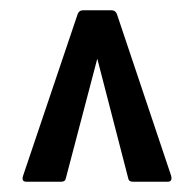

<svg xmlns="http://www.w3.org/2000/svg" viewBox="-20 -703 377 373"><path d="M31 -350Q21 -350 25 -362L131 -676Q134 -683 141 -683H197Q204 -683 207 -676L312 -363Q316 -350 306 -350H238Q230 -350 229 -357L169 -589L108 -357Q107 -350 99 -350Z"/></svg>

Font: Sofia Sans Extra Condensed SemiBold
Style: Regular
Weight: 600
Designer: Botio Nikoltchev, Ani Petrova
Foundry: lettersoup
Version: Version 4.101